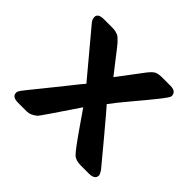

<svg xmlns="http://www.w3.org/2000/svg" viewBox="-117 -596 734 734"><g transform="rotate(45 250.0 -229.0)"><path d="M25 -22Q25 -29 31 -37.5Q37 -46 81 -100Q117 -145 143 -177Q183 -228 191 -236Q183 -246 43 -413Q32 -425 32 -438Q32 -458 64 -458H107Q115 -458 120 -457.5Q125 -457 131.5 -455Q138 -453 141.5 -451.5Q145 -450 152 -443.5Q159 -437 163.5 -432Q168 -427 177.5 -415Q187 -403 194.5 -393Q202 -383 217.5 -363.5Q233 -344 246 -327Q249 -331 254.5 -338Q260 -345 279 -370.5Q298 -396 323 -429Q338 -448 348.5 -453Q359 -458 380 -458H423Q455 -458 455 -433Q455 -426 427 -391Q399 -356 358.5 -308Q318 -260 301 -236Q308 -229 380.5 -142.5Q453 -56 464 -42Q473 -28 473 -22Q473 0 440 0H396Q369 0 355 -13.5Q341 -27 291 -99Q264 -139 246 -164Q154 -27 146 -18Q125 0 104 0H58Q25 0 25 -22Z"/></g></svg>

Font: CMU Sans Serif
Style: Bold
Weight: 700
Version: Version 0.7.0